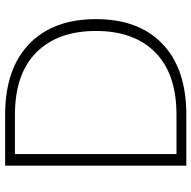

<svg xmlns="http://www.w3.org/2000/svg" viewBox="-19 -723 742 744"><g transform="rotate(-90 352.0 -351.0)"><path d="M278.8 -702.1Q456.5 -702.1 553.2 -609.4Q649.9 -516.6 649.9 -350.1Q649.9 -184.1 553.5 -92Q457 0 278.8 0H82V-702.1ZM127 -38.1H278.8Q438 -38.1 521 -120.4Q604 -202.6 604 -350.1Q604 -498 521 -581.1Q438 -664.1 278.8 -664.1H127Z"/></g></svg>

Font: SVN-Poppins ExtraLight
Style: Regular
Weight: 200
Designer: Ninad Kale (Devanagari), Jonny Pinhorn (Latin)
Foundry: Indian Type Foundry
Version: Version 3.002 2017